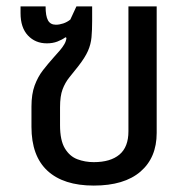

<svg xmlns="http://www.w3.org/2000/svg" viewBox="-20 -568 589 598"><path d="M272 10Q178 10 128 -36Q78 -82 78 -173V-236Q78 -275 88 -302Q98 -329 114 -349.5Q130 -370 147 -389Q158 -401 166.5 -411Q175 -421 180.5 -430.5Q186 -440 187 -450L184 -452Q173 -444 158.5 -438.5Q144 -433 126 -433Q90 -433 67 -457.5Q44 -482 44 -527V-548H122Q122 -518 129.5 -504.5Q137 -491 154 -491Q165 -491 177 -495Q189 -499 199 -507L218 -548H267V-503Q267 -474 265 -452Q263 -430 254 -409.5Q245 -389 224 -362Q209 -343 196 -327Q183 -311 175 -290Q167 -269 167 -234V-178Q167 -131 182 -106Q197 -81 221 -72Q245 -63 272 -63Q324 -63 352 -86.5Q380 -110 380 -159V-548H468V-154Q468 -77 417.5 -33.5Q367 10 272 10Z"/></svg>

Font: Noto Sans Thai
Style: Regular
Weight: 400
Designer: Monotype Design Team
Foundry: Monotype Imaging Inc.
Version: Version 2.001